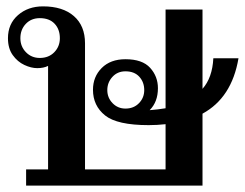

<svg xmlns="http://www.w3.org/2000/svg" viewBox="-20 -583 769 603"><path d="M62 -51H131V-376Q117 -369 97 -369Q78 -369 56.5 -379Q35 -389 20 -410Q5 -431 5 -463Q5 -508 36.5 -535.5Q68 -563 115 -563Q177 -563 212 -532.5Q247 -502 247 -447V-51H500V-193Q474 -190 447 -190Q348 -190 310 -220.5Q272 -251 272 -301Q272 -342 299.5 -369.5Q327 -397 374 -397Q427 -397 451.5 -370Q476 -343 476 -306Q476 -263 450 -237Q476 -239 500 -243V-553H616V-304Q647 -339 650 -400H729Q708 -276 616 -226V0H62ZM168 -463Q168 -491 151.5 -508.5Q135 -526 105 -526Q78 -526 61 -508Q44 -490 44 -463Q44 -437 61.5 -419Q79 -401 105 -401Q133 -401 150.5 -419Q168 -437 168 -463ZM433 -300Q433 -325 417.5 -342Q402 -359 374 -359Q349 -359 333 -341.5Q317 -324 317 -300Q317 -276 333.5 -259Q350 -242 374 -242Q400 -242 416.5 -259Q433 -276 433 -300Z"/></svg>

Font: Taviraj Medium
Style: Regular
Weight: 500
Designer: Katatrad Team
Foundry: CadsonDemak
Version: Version 1.001